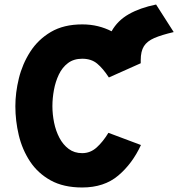

<svg xmlns="http://www.w3.org/2000/svg" viewBox="-20 -820 789 850"><path d="M344 10Q261 10 204.2 -21.5Q147.5 -53 113 -105.2Q78.5 -157.5 63.2 -221.2Q48 -285 48 -350Q48 -409.5 63.5 -473Q79 -536.5 113.8 -590.8Q148.5 -645 205.2 -678.5Q262 -712 344 -712Q381 -712 413.5 -704Q446 -696 474 -681.5Q500.5 -729 550.2 -757.2Q600 -785.5 671 -800L749 -678Q695.5 -665.5 663.5 -651.8Q631.5 -638 617.2 -615.5Q603 -593 603 -554V-540L462 -477Q436 -517 410 -538.5Q384 -560 344 -560Q306.5 -560 281 -540.8Q255.5 -521.5 240.5 -490Q225.5 -458.5 218.8 -421.8Q212 -385 212 -350Q212 -314 219.5 -277.2Q227 -240.5 243 -210Q259 -179.5 284 -160.8Q309 -142 344 -142Q380 -142 408 -167.2Q436 -192.5 460 -232L604 -178Q566 -95.5 503.5 -42.8Q441 10 344 10Z"/></svg>

Font: Overpass Black
Style: Regular
Weight: 900
Designer: Delve Withrington, Dave Bailey, Thomas Jockin
Foundry: Delve Fonts LLC
Version: Version 4.000; ttfautohint (v1.8.3)